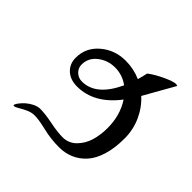

<svg xmlns="http://www.w3.org/2000/svg" viewBox="-145 -646 793 793"><g transform="rotate(45 252.0 -249.0)"><path d="M41 20Q32.2 20 44.9 2Q64.5 -24.9 93.8 -40Q111.3 -48.8 127 -48.8Q154.8 -48.8 199.7 -39.8Q244.6 -30.8 273.9 -30.8Q309.1 -30.8 333.7 -55.4Q358.4 -80.1 368.7 -114.7Q378.9 -149.4 378.9 -189Q378.9 -263.2 342.3 -319.3Q267.6 -221.2 168 -221.2Q127.9 -221.2 104 -243.7Q80.1 -266.1 80.1 -301.8Q80.1 -360.8 126.2 -399.9Q172.4 -439 234.9 -439Q282.7 -439 324.2 -420.4Q330.6 -442.4 335 -463.9Q361.3 -484.4 405.3 -504.2Q449.2 -523.9 459 -515.1Q446.8 -494.6 421.6 -449.2Q396.5 -403.8 383.3 -381.3Q418.9 -348.6 439 -303.7Q459 -258.8 459 -208Q459 -151.9 445.8 -109.1Q432.6 -66.4 409.4 -41.3Q386.2 -16.1 356.9 -3.7Q327.6 8.8 293 8.8Q245.1 8.8 199.5 -2.2Q153.8 -13.2 128.9 -13.2Q110.8 -13.2 92.8 -4.9Q74.7 3.4 61.3 11.7Q47.9 20 41 20ZM302.2 -362.3Q267.1 -388.2 224.1 -388.2Q181.6 -388.2 149.4 -363Q117.2 -337.9 117.2 -298.8Q117.2 -278.3 132.1 -264.2Q147 -250 168 -250Q250 -250 302.2 -362.3Z"/></g></svg>

Font: Crimson
Style: Roman
Weight: 400
Version: Version 0.8